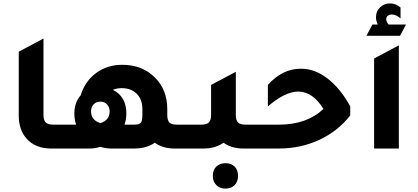

<svg xmlns="http://www.w3.org/2000/svg" viewBox="-20 -871 2449 1126"><path d="M279 0Q187 0 135 -59Q90 -111 90 -192V-568L235 -645V-198Q235 -166 248 -153Q261 -140 293 -140H391V0Z M1018 -140H1115V0H1004Q934 0 888 -34Q838 0 768 0H633Q599 0 568 -10Q538 0 505 0H337V-140H426Q416 -173 416 -205Q416 -269 453 -312Q479 -395 544 -443Q609 -491 697 -491Q815 -491 890 -415Q961 -343 961 -231V-198Q961 -165 973.5 -152.5Q986 -140 1018 -140ZM767 -140Q797 -140 806 -151Q815 -162 815 -199V-231Q815 -288 782 -321Q749 -354 694 -354Q663 -354 642 -344Q721 -305 721 -205Q721 -171 710 -140ZM569 -149Q623 -166 623 -218Q623 -243 607.5 -259Q592 -275 569 -275Q544 -275 529 -259Q514 -243 514 -218Q514 -166 569 -149Z M1421 -140H1518V0H1407Q1337 0 1291 -34Q1243 0 1174 0H1062V-140H1160Q1192 -140 1205 -153Q1218 -166 1218 -198V-373L1363 -450V-198Q1363 -166 1375.5 -153Q1388 -140 1421 -140ZM1303 86Q1336 86 1356 106Q1376 126 1376 160Q1376 194 1356 214.5Q1336 235 1303 235Q1269 235 1248.5 214.5Q1228 194 1228 160Q1228 126 1248.5 106Q1269 86 1303 86Z M1465 0V-140H1616Q1779 -140 1877 -232Q1814 -334 1729 -334Q1652 -334 1551 -247V-373Q1636 -468 1744 -468H1746Q1826 -468 1901 -410.5Q1976 -353 2034 -247V-194Q1961 -101 1852 -50.5Q1743 0 1615 0Z M2129 -661 2164 -727H2196Q2185 -748 2185 -770Q2185 -806 2210 -829Q2234 -851 2268 -851Q2301 -851 2329 -827V-763Q2303 -786 2278 -786Q2262 -786 2253 -777Q2245 -769 2245 -758Q2245 -743 2259 -727H2361L2326 -661ZM2174 0V-528L2319 -605V0Z"/></svg>

Font: Tajawal ExtraBold
Style: Regular
Weight: 800
Designer: Boutros Fonts
Foundry: Created by Boutros International 2017
Version: Version 1.700